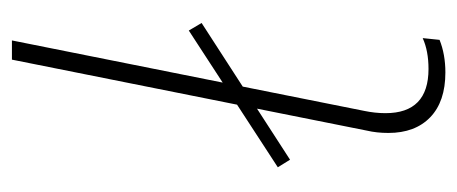

<svg xmlns="http://www.w3.org/2000/svg" viewBox="-248 -534 785 330"><g transform="rotate(-90 145.0 -369.5)"><path d="M81 -95Q81 -115 85 -132L207 -742H240L119 -137Q115 -118 115 -100Q115 -26 191 -26Q222 -26 244 -36L241 -7Q216 3 185 3Q135 3 108 -23Q81 -49 81 -95ZM22 -285 257 -438 270 -416 35 -264Z"/></g></svg>

Font: Montserrat Alternates ExLight
Style: Italic
Weight: 275
Italic angle: -11.3°
Designer: Julieta Ulanovsky
Foundry: Julieta Ulanovsky
Version: Version 7.200